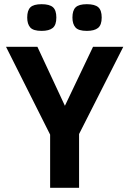

<svg xmlns="http://www.w3.org/2000/svg" viewBox="-20 -900 620 920"><path d="M358.9 -257.8V0H220.2V-254.9L8.8 -675.8H159.2L291 -393.1L425.8 -675.8H570.8ZM467.3 -815.9Q467.3 -780.3 449.7 -766.1Q432.1 -752 396 -752Q356 -752 341.6 -768.6Q327.1 -785.2 327.1 -815.9Q327.1 -850.1 342.5 -865Q357.9 -879.9 396 -879.9Q434.1 -879.9 450.7 -865.5Q467.3 -851.1 467.3 -815.9ZM250 -815.9Q250 -780.3 232.7 -766.1Q215.3 -752 179.2 -752Q139.2 -752 124.8 -768.6Q110.4 -785.2 110.4 -815.9Q110.4 -850.1 125.7 -865Q141.1 -879.9 179.2 -879.9Q217.3 -879.9 233.6 -865.5Q250 -851.1 250 -815.9Z"/></svg>

Font: Clear Sans
Style: Bold
Weight: 700
Foundry: Intel Corporation
Version: Version 1.00